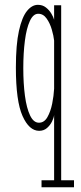

<svg xmlns="http://www.w3.org/2000/svg" viewBox="-20 -546 344 816"><path d="M156.5 250V220H210V-57.5Q209 -46 201.2 -30Q193.5 -14 179.8 -2Q166 10 146.5 10Q104 10 75.8 -53Q47.5 -116 47.5 -259Q47.5 -356.5 60.5 -415Q73.5 -473.5 94.8 -499.5Q116 -525.5 141 -525.5Q161 -525.5 175.2 -514.2Q189.5 -503 198.2 -488.2Q207 -473.5 210 -462V-523.5H240V220H294.5V250ZM145.5 -24.5Q168 -24.5 181.5 -48.2Q195 -72 201.8 -105.5Q208.5 -139 210 -169V-373.5Q208 -393.5 200.2 -420.2Q192.5 -447 178.2 -467.2Q164 -487.5 142.5 -487.5Q121 -487.5 106.8 -456.5Q92.5 -425.5 85.8 -373Q79 -320.5 79 -256.5Q79 -191.5 86 -139Q93 -86.5 107.8 -55.5Q122.5 -24.5 145.5 -24.5Z"/></svg>

Font: Imbue 10pt Thin
Style: Regular
Weight: 100
Designer: Tyler Finck
Foundry: Etcetera Type Company
Version: Version 1.102; ttfautohint (v1.8.3)